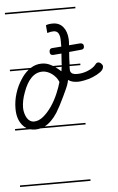

<svg xmlns="http://www.w3.org/2000/svg" viewBox="-55 -580 526 858"><g transform="rotate(-5 208.0 -151.5)"><path d="M316 -280H267Q267 -265 267 -263Q267 -254 274 -248Q281 -242 299 -242Q311 -242 323 -244.5Q335 -247 346 -251.5Q357 -256 367 -262.5Q377 -269 383 -277Q388 -285 396 -285Q403 -285 409.5 -278.5Q416 -272 416 -266Q416 -252 401 -241Q386 -230 366.5 -222Q347 -214 327.5 -210.5Q308 -207 300 -207Q287 -207 276 -209.5Q265 -212 255 -219L253 -209Q250 -197 242.5 -180.5Q235 -164 226 -145Q217 -126 207.5 -108Q198 -90 190 -77Q164 -37 133 -21H316V-14H114Q102 -11 90 -11Q78 -11 67 -14H0V-21H51Q41 -27 33 -37Q22 -50 16 -68.5Q10 -87 10 -112Q10 -146 20.5 -179.5Q31 -213 49 -240Q64 -264 84 -280H0V-287H94Q117 -302 144 -302Q168 -302 188 -290Q191 -289 194 -287H233Q233 -291 233 -296Q235 -318 236 -339L198 -336Q184 -336 184 -351Q184 -367 198 -367L238 -370V-399Q238 -417 231.5 -429Q225 -441 209 -441Q197 -441 181 -436L178 -471Q189 -476 209 -476Q238 -476 255 -455.5Q272 -435 274 -400V-388Q274 -382 273 -373L323 -377Q339 -377 339 -362Q339 -348 323 -348L271 -343Q270 -330 269 -315Q268 -302 268 -287H316ZM216 -213Q212 -224 204.5 -233.5Q197 -243 187 -250.5Q177 -258 166 -262Q155 -266 145 -266Q116 -266 94.5 -244.5Q73 -223 58 -181Q44 -144 44 -112Q44 -100 47.5 -87.5Q51 -75 56.5 -66Q62 -57 70 -52Q78 -47 87 -47Q109 -47 129.5 -64Q150 -81 167.5 -106.5Q185 -132 197.5 -161.5Q210 -191 216 -213ZM316 -535H0V-542H316ZM316 239H0V232H316ZM229 -260Q231 -269 232 -280H204Q217 -271 229 -260Z"/></g></svg>

Font: Gruenewald VA 1. Klasse
Style: Regular
Weight: 400
Designer: Peter Wiegel
Foundry: Peter Wiegel, nach dem Schriftentwurf von Dr. H. Gr¸newald
Version: Version 0.007